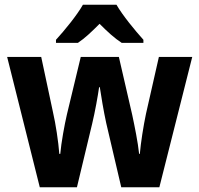

<svg xmlns="http://www.w3.org/2000/svg" viewBox="-20 -786 837 806"><path d="M469 -766H328C304 -723 250 -657 215 -619V-606H307C337 -626 365 -653 398 -686C431 -653 460 -626 491 -606H582V-619C546 -659 495 -721 469 -766ZM426 -269 489 0H649L787 -547H647L593 -309C582 -257 571 -187 567 -140H564C559 -189 545 -257 535 -304L479 -547H319L261 -306C251 -263 237 -187 233 -140H229C225 -192 214 -265 202 -317L153 -547H10L147 0H303L367 -267C379 -317 391 -384 396 -420H399C404 -386 415 -319 426 -269Z"/></svg>

Font: Noto Sans Devanagari SemiCondensed
Style: Bold
Weight: 700
Width: 4
Designer: Jelle Bosma - Monotype Design Team
Foundry: Monotype Imaging Inc.
Version: Version 2.004